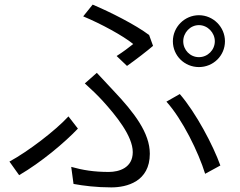

<svg xmlns="http://www.w3.org/2000/svg" viewBox="-20 -780 1040 833"><path d="M775 -601C775 -638 805 -671 843 -671C881 -671 912 -638 912 -601C912 -563 881 -532 843 -532C805 -532 775 -563 775 -601ZM730 -601C730 -538 781 -489 843 -489C905 -489 956 -538 956 -601C956 -663 905 -714 843 -714C781 -714 730 -663 730 -601ZM486 -537 531 -494C568 -520 621 -561 644 -581L627 -628C569 -672 458 -728 382 -760L341 -709C418 -677 514 -625 558 -589C542 -576 513 -554 486 -537ZM289 -56 299 18C343 26 398 33 463 33C530 33 630 8 630 -113C630 -203 563 -291 472 -387C449 -412 423 -440 400 -464L348 -418C374 -395 404 -366 425 -343C483 -279 556 -190 556 -120C556 -52 497 -34 452 -34C387 -34 339 -42 289 -56ZM870 -26 936 -62C905 -149 830 -291 760 -372L702 -339C771 -263 841 -120 870 -26ZM318 -222 277 -275C220 -213 102 -123 21 -79L63 -20C159 -76 260 -161 318 -222Z"/></svg>

Font: Source Han Sans JP Normal
Style: Regular
Weight: 350
Designer: Ryoko NISHIZUKA 西塚涼子 (kana, bopomofo & ideographs); Paul D. Hunt (Latin, Greek & Cyrillic); Sandoll Communications 산돌커뮤니
Foundry: Adobe
Version: Version 2.002;hotconv 1.0.116;makeotfexe 2.5.65601